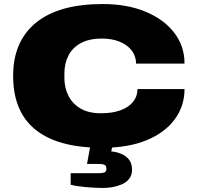

<svg xmlns="http://www.w3.org/2000/svg" viewBox="-20 -720 979 951"><path d="M487 12Q338 12 240 -28.5Q142 -69 93.5 -148Q45 -227 45 -344Q45 -515 158 -607.5Q271 -700 489 -700Q609 -700 700 -662.5Q791 -625 842.5 -558.5Q894 -492 894 -405H654Q654 -441 633 -469Q612 -497 574 -513Q536 -529 485 -529Q421 -529 379.5 -506Q338 -483 318.5 -444Q299 -405 299 -357V-332Q299 -286 318.5 -246.5Q338 -207 378 -183Q418 -159 480 -159Q537 -159 577.5 -174Q618 -189 639.5 -216Q661 -243 661 -279H894Q894 -195 845.5 -129Q797 -63 706 -25.5Q615 12 487 12ZM492 211Q449 211 402.5 206.5Q356 202 330 195V138H464Q483 138 495 135Q507 132 507 116Q507 101 498 96.5Q489 92 466 92H411L435 -39H546L531 30Q556 32 579.5 41.5Q603 51 618.5 70Q634 89 634 121Q634 148 619.5 166Q605 184 582.5 193.5Q560 203 536 207Q512 211 492 211Z"/></svg>

Font: Archivo Expanded Black
Style: Regular
Weight: 900
Width: 7
Designer: Hector Gatti
Foundry: Omnibus-Type
Version: Version 2.001